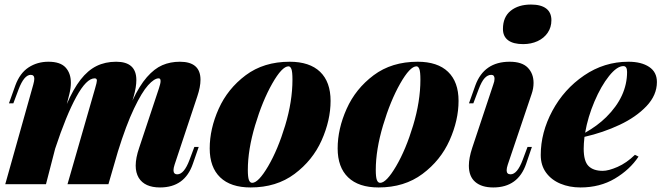

<svg xmlns="http://www.w3.org/2000/svg" viewBox="-20 -802 2880 836"><path d="M845.2 -162.1 819.8 -88.9Q784.7 14.2 676.8 14.2Q609.9 14.2 584 -27.8Q570.8 -50.3 570.8 -80.6Q570.8 -114.3 585.9 -158.2L671.9 -417Q679.2 -438.5 679.2 -449.2Q679.2 -460.9 670.9 -460.9Q651.9 -460.9 624.8 -430.9Q597.7 -400.9 563.5 -329.3Q529.3 -257.8 493.2 -141.6L452.1 0H273.9L394 -417Q401.9 -443.8 401.9 -451.2Q401.9 -460.9 392.1 -460.9Q356.4 -460.9 312.3 -380.4Q268.1 -299.8 220.2 -154.8L180.2 0H2.9L125 -434.1Q129.4 -450.2 129.4 -459Q129.4 -476.1 113.8 -476.1Q85 -476.1 61 -413.1L38.1 -352.1H19L46.9 -430.2Q66.4 -483.4 104.2 -508.3Q142.1 -533.2 190.9 -533.2Q242.7 -533.2 265.6 -508.1Q288.6 -482.9 288.6 -441.9Q288.6 -419.4 282.2 -393.1L271 -349.1Q299.3 -414.6 330.8 -455.1Q362.3 -495.6 400.1 -514.4Q438 -533.2 485.8 -533.2Q573.7 -533.2 573.7 -453.6Q573.7 -422.9 562 -381.8L556.6 -363.8Q586.9 -428.7 619.6 -466.1Q652.3 -503.4 687 -518.3Q721.7 -533.2 763.2 -533.2Q853 -533.2 853 -454.6Q853 -423.3 838.9 -381.8L740.2 -85Q735.4 -70.3 735.4 -61Q735.4 -43 752 -43Q781.7 -43 805.2 -106L826.2 -162.1Z M1241.2 -533.2Q1328.1 -533.2 1373.8 -489.3Q1419.4 -445.3 1419.4 -362.8Q1419.4 -278.3 1380.4 -190.9Q1341.3 -103.5 1262.5 -44.7Q1183.6 14.2 1071.3 14.2Q984.4 14.2 938.7 -29.8Q893.1 -73.7 893.1 -155.8Q893.1 -240.7 932.1 -328.1Q971.2 -415.5 1049.8 -474.4Q1128.4 -533.2 1241.2 -533.2ZM1059.1 -62Q1059.1 -31.2 1063.7 -18.6Q1068.4 -5.9 1078.1 -5.9Q1105 -5.9 1147.5 -78.1Q1189.9 -150.4 1221.7 -255.6Q1253.4 -360.8 1253.4 -455.1Q1253.4 -489.7 1248.8 -501.5Q1244.1 -513.2 1236.3 -513.2Q1208 -513.2 1165.3 -438Q1122.6 -362.8 1090.8 -256.3Q1059.1 -149.9 1059.1 -62Z M1798.3 -533.2Q1885.3 -533.2 1930.9 -489.3Q1976.6 -445.3 1976.6 -362.8Q1976.6 -278.3 1937.5 -190.9Q1898.4 -103.5 1819.6 -44.7Q1740.7 14.2 1628.4 14.2Q1541.5 14.2 1495.8 -29.8Q1450.2 -73.7 1450.2 -155.8Q1450.2 -240.7 1489.3 -328.1Q1528.3 -415.5 1606.9 -474.4Q1685.5 -533.2 1798.3 -533.2ZM1616.2 -62Q1616.2 -31.2 1620.8 -18.6Q1625.5 -5.9 1635.3 -5.9Q1662.1 -5.9 1704.6 -78.1Q1747.1 -150.4 1778.8 -255.6Q1810.5 -360.8 1810.5 -455.1Q1810.5 -489.7 1805.9 -501.5Q1801.3 -513.2 1793.5 -513.2Q1765.1 -513.2 1722.4 -438Q1679.7 -362.8 1647.9 -256.3Q1616.2 -149.9 1616.2 -62Z M2292 -782.2Q2335.4 -782.2 2358.2 -764.9Q2380.9 -747.6 2380.9 -713.9Q2380.9 -683.1 2364.7 -659.4Q2348.6 -635.7 2320.6 -622.8Q2292.5 -609.9 2257.8 -609.9Q2214.8 -609.9 2192.4 -626.7Q2169.9 -643.6 2169.9 -675.8Q2169.9 -728 2203.6 -755.1Q2237.3 -782.2 2292 -782.2ZM2133.3 -459Q2133.3 -476.1 2119.1 -476.1Q2103.5 -476.1 2090.3 -461.9Q2077.1 -447.8 2064 -413.1L2041 -352.1H2022L2049.8 -430.2Q2087.4 -533.2 2199.2 -533.2Q2252.9 -533.2 2278.1 -507.3Q2303.2 -481.4 2303.2 -440.9Q2303.2 -417 2294.9 -393.1L2190.9 -85Q2186 -70.3 2186 -60.5Q2186 -43 2203.1 -43Q2232.4 -43 2255.9 -106L2276.9 -162.1H2295.9L2271 -88.9Q2235.8 14.2 2127.9 14.2Q2077.1 14.2 2049.3 -9.8Q2021.5 -33.7 2021.5 -80.6Q2021.5 -113.8 2036.1 -158.2L2127.9 -434.1Q2133.3 -448.2 2133.3 -459Z M2524.9 -206.1Q2521.5 -175.3 2521.5 -154.8Q2521.5 -100.1 2542.5 -79.1Q2563.5 -58.1 2604.5 -58.1Q2629.4 -58.1 2668.7 -75.2Q2708 -92.3 2744.6 -127.9L2760.3 -120.1Q2722.2 -63 2657.2 -24.4Q2592.3 14.2 2507.3 14.2Q2459.5 14.2 2420.2 -2.2Q2380.9 -18.6 2357.7 -50.3Q2334.5 -82 2334.5 -127Q2334.5 -225.1 2385 -319.3Q2435.5 -413.6 2523.2 -473.4Q2610.8 -533.2 2716.3 -533.2Q2772.5 -533.2 2806.4 -510.7Q2840.3 -488.3 2840.3 -444.8Q2840.3 -387.7 2794.9 -339.8Q2749.5 -292 2677.7 -258.3Q2606 -224.6 2524.9 -206.1ZM2527.8 -224.1Q2581.5 -254.4 2619.6 -292Q2710.4 -381.8 2710.4 -488.8Q2710.4 -514.2 2694.3 -514.2Q2666.5 -514.2 2631.8 -470.9Q2597.2 -427.7 2568.4 -360.1Q2539.6 -292.5 2527.8 -224.1Z"/></svg>

Font: TypoPRO Playfair Display
Style: Italic
Weight: 900
Italic angle: -14°
Designer: Claus Eggers Sørensen
Foundry: Claus Eggers Sørensen
Version: Version 1.004;PS 001.004;hotconv 1.0.70;makeotf.lib2.5.58329